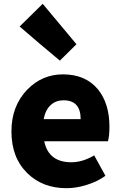

<svg xmlns="http://www.w3.org/2000/svg" viewBox="-20 -973 636 1007"><path d="M329 14Q203 14 123 -65Q40 -146 40 -284Q40 -417 123 -503Q201 -583 310 -583Q429 -583 494 -504Q554 -430 554 -308Q554 -258 546 -232H379H212Q235 -122 354 -122Q413 -122 474 -158L533 -51Q490 -20 434 -3Q380 14 329 14ZM209 -348H306H403Q403 -447 313 -447Q274 -447 247 -423Q218 -397 209 -348ZM294 -655 188 -744 83 -834 204 -953 381 -741Z"/></svg>

Font: GenSekiGothic TW H
Style: Regular
Weight: 900
Version: Version 1.501;PS 1;hotconv 16.6.51;makeotf.lib2.5.65220